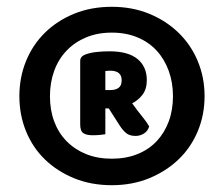

<svg xmlns="http://www.w3.org/2000/svg" viewBox="-20 -655 659 565"><path d="M37 -372Q37 -427 56.5 -475Q76 -523 112 -558.5Q148 -594 198 -614.5Q248 -635 309 -635Q369 -635 419 -614.5Q469 -594 505.5 -558.5Q542 -523 562 -475Q582 -427 582 -372Q582 -317 562 -269Q542 -221 505.5 -186Q469 -151 419 -130.5Q369 -110 309 -110Q248 -110 198 -130.5Q148 -151 112 -186Q76 -221 56.5 -269Q37 -317 37 -372ZM127 -372Q127 -331 139.5 -297.5Q152 -264 176 -239.5Q200 -215 233.5 -201.5Q267 -188 309 -188Q351 -188 384.5 -201.5Q418 -215 441 -239.5Q464 -264 476.5 -297.5Q489 -331 489 -372Q489 -412 476.5 -446.5Q464 -481 441 -506Q418 -531 384.5 -545Q351 -559 309 -559Q267 -559 233.5 -545Q200 -531 176 -506Q152 -481 139.5 -446.5Q127 -412 127 -372ZM290 -336V-260Q284 -259 274.5 -258Q265 -257 252 -257Q235 -257 225.5 -263Q216 -269 216 -289V-476Q216 -489 232 -495Q246 -500 264 -502Q282 -504 302 -504Q357 -504 384.5 -481.5Q412 -459 412 -419Q412 -393 399.5 -376.5Q387 -360 369 -351Q383 -331 397 -314Q411 -297 419 -283Q415 -269 403.5 -262Q392 -255 379 -255Q361 -255 351 -263.5Q341 -272 332 -286L300 -336ZM305 -390Q320 -390 329 -396.5Q338 -403 338 -419Q338 -447 304 -447Q299 -447 295.5 -446.5Q292 -446 290 -446V-390Z"/></svg>

Font: Baloo Tammudu
Style: Regular
Weight: 400
Designer: Omkar Shende and Ek Type
Foundry: Ek Type
Version: Version 1.443;PS 1.000;hotconv 16.6.51;makeotf.lib2.5.65220;